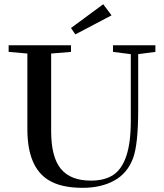

<svg xmlns="http://www.w3.org/2000/svg" viewBox="-20 -878 778 911"><path d="M337.4 -714.8 316.9 -745.1 469.7 -857.9 509.3 -805.2ZM371.6 13.2Q269.5 13.2 210.4 -23.4Q109.9 -85 109.9 -264.6V-624L21 -631.8V-663.1H316.9V-631.8L222.7 -624V-255.9Q222.7 -133.3 268.6 -77.1Q314.5 -21 411.1 -21Q476.1 -21 516.8 -47.6Q557.6 -74.2 579.1 -137.2Q600.6 -200.2 600.6 -304.2V-621.1L516.1 -631.8V-663.1H717.3V-631.8L635.7 -621.1V-359.4Q635.7 -190.9 610.8 -126Q584 -55.2 521.7 -21Q459.5 13.2 371.6 13.2Z"/></svg>

Font: Elstob 10pt Medium
Style: Regular
Weight: 500
Designer: Peter S. Baker
Version: Version 1.015